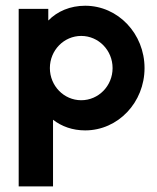

<svg xmlns="http://www.w3.org/2000/svg" viewBox="-20 -448 554 676"><path d="M45.8 208.3H166.7V-26.4C197.2 -2.8 235.4 11.1 279.9 11.1C395.8 11.1 488.9 -87.5 488.9 -208.3C488.9 -329.2 395.8 -427.8 279.9 -427.8C227.1 -427.8 181.9 -408.3 150 -375.7V-416.7H45.8ZM266 -95.1C204.9 -95.1 155.6 -145.8 155.6 -208.3C155.6 -270.8 204.9 -321.5 266 -321.5C327.1 -321.5 376.4 -270.8 376.4 -208.3C376.4 -145.8 327.1 -95.1 266 -95.1Z"/></svg>

Font: Afacad
Style: Bold
Weight: 700
Designer: Kristian Moeller
Foundry: Dicotype
Version: Version 1.000